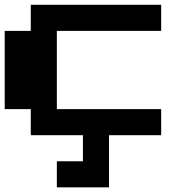

<svg xmlns="http://www.w3.org/2000/svg" viewBox="-20 -576 818 818"><path d="M111.1 -111.1H0V-444.4H111.1V-555.6H666.7V-444.4H222.2V-111.1H666.7V0H444.4V222.2H222.2V111.1H333.3V0H111.1Z"/></svg>

Font: Pixeloid Sans
Style: Bold
Weight: 700
Monospace: yes
Designer: GGBot
Version: 0.3